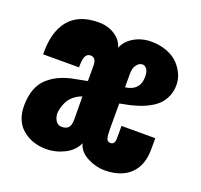

<svg xmlns="http://www.w3.org/2000/svg" viewBox="-111 -731 908 869"><g transform="rotate(20 343.0 -296.5)"><path d="M434.6 -371.6Q467.8 -376.5 483.4 -392.1Q503.9 -411.1 503.9 -448.2Q503.9 -471.7 495.4 -483.9Q486.8 -496.1 474.1 -496.1Q458.5 -496.1 446.5 -480.2Q434.6 -464.4 434.6 -439ZM226.6 -105.5Q246.6 -105.5 257.6 -116.2Q268.6 -127 268.6 -157.2L267.6 -267.1Q251.5 -261.2 240.2 -253.9Q210.9 -234.9 199 -205.6Q187 -176.3 187 -155.3Q187 -138.7 196.5 -122.1Q206.1 -105.5 226.6 -105.5ZM193.4 13.2Q125 12.7 79.3 -26.1Q33.7 -64.9 33.7 -137.7Q33.7 -183.6 46.9 -218Q60.1 -252.4 84.2 -273.4Q108.4 -294.4 133.8 -306.4Q159.2 -318.4 191.9 -326.2Q206.1 -329.6 267.1 -340.8V-411.6Q267.1 -436 259.5 -445.1Q252 -454.1 238.8 -454.1Q224.6 -454.1 216.3 -440.4Q208 -426.8 208 -385.3H35.2Q35.2 -389.6 35.2 -394Q35.2 -495.1 80.1 -549.8Q127 -607.4 222.7 -607.4Q269 -607.4 302.2 -585Q335.4 -562.5 344.2 -528.8Q356 -562.5 393.1 -584.7Q430.2 -606.9 476.6 -606.9Q518.6 -606.9 553 -593.5Q587.4 -580.1 607.9 -558.3Q628.4 -536.6 639.2 -511.5Q649.9 -486.3 649.9 -460.9Q649.9 -432.6 640.6 -409.4Q631.3 -386.2 616.7 -369.9Q602.1 -353.5 579.8 -340.3Q557.6 -327.1 535.4 -319.1Q513.2 -311 485.8 -304.2Q469.2 -300.3 435.1 -293.9V-172.4Q435.1 -139.2 439.5 -125.7Q443.8 -112.3 459 -112.3Q468.8 -112.3 473.6 -119.1Q478.5 -126 479 -133.3Q479.5 -140.6 479.5 -158.7Q479.5 -165.5 479.5 -168.9V-202.1H642.1V-148.9Q642.1 -71.3 598.6 -29.3Q555.2 12.7 475.1 13.2Q433.6 13.2 392.1 -8.3Q350.6 -29.8 340.8 -67.9Q323.7 -29.3 281.5 -8.1Q239.3 13.2 193.4 13.2Z"/></g></svg>

Font: Oswald
Style: Heavy
Weight: 800
Designer: Vernon Adams
Foundry: Vernon Adams
Version: 3.0; ttfautohint (v0.95) -l 8 -r 50 -G 200 -x 0 -w "G" -W -c